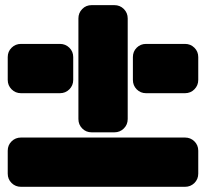

<svg xmlns="http://www.w3.org/2000/svg" viewBox="-20 -720 794 740"><path d="M472.2 -648.9V-261.2Q472.2 -239.7 457.3 -224.9Q442.4 -210 420.9 -210H333Q311.5 -210 296.9 -224.9Q282.2 -239.7 282.2 -261.2V-648.9Q282.2 -670.4 296.9 -685.3Q311.5 -700.2 333 -700.2H420.9Q442.4 -700.2 457.3 -685.3Q472.2 -670.4 472.2 -648.9ZM210.9 -360.8H61Q39.6 -360.8 24.7 -375.7Q9.8 -390.6 9.8 -412.1V-500Q9.8 -521.5 24.7 -536.1Q39.6 -550.8 61 -550.8H210.9Q232.4 -550.8 247.3 -536.1Q262.2 -521.5 262.2 -500V-412.1Q262.2 -390.6 247.3 -375.7Q232.4 -360.8 210.9 -360.8ZM692.9 -360.8H543Q521.5 -360.8 506.8 -375.7Q492.2 -390.6 492.2 -412.1V-500Q492.2 -521.5 506.8 -536.1Q521.5 -550.8 543 -550.8H692.9Q714.4 -550.8 729.2 -536.1Q744.1 -521.5 744.1 -500V-412.1Q744.1 -390.6 729.2 -375.7Q714.4 -360.8 692.9 -360.8ZM692.9 0H61Q39.6 0 24.7 -14.6Q9.8 -29.3 9.8 -50.8V-139.2Q9.8 -160.6 24.7 -175.3Q39.6 -189.9 61 -189.9H692.9Q714.4 -189.9 729.2 -175.3Q744.1 -160.6 744.1 -139.2V-50.8Q744.1 -29.3 729.2 -14.6Q714.4 0 692.9 0Z"/></svg>

Font: Nastup Soft
Style: Regular
Weight: 400
Designer: Maksym Kobuzan
Foundry: Zakznak
Version: Version 1.020;hotconv 1.0.109;makeotfexe 2.5.65596